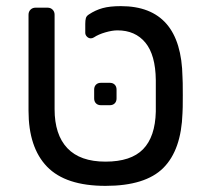

<svg xmlns="http://www.w3.org/2000/svg" viewBox="-20 -596 671 626"><path d="M73 0ZM73 -235V-548Q73 -558 79.5 -564.5Q86 -571 96 -571H135Q145 -571 151.5 -564.5Q158 -558 158 -548V-240Q158 -157 199.5 -113Q241 -69 324 -69Q407 -69 446.5 -109.5Q486 -150 488 -232V-263V-335Q487 -417 454 -457Q421 -497 363 -497Q346 -497 323.5 -490.5Q301 -484 286 -474Q281 -471 276 -471Q269 -471 263.5 -476.5Q258 -482 258 -489V-518Q258 -530 260 -537Q262 -544 270 -549Q291 -563 314.5 -569.5Q338 -576 374 -576Q571 -576 575 -345Q576 -335 576 -286Q576 -237 575 -227Q571 -107 512.5 -48.5Q454 10 324 10Q194 10 133.5 -52.5Q73 -115 73 -235ZM287 -275V-304Q287 -314 293 -320Q299 -326 309 -326H338Q348 -326 354 -320Q360 -314 360 -304V-275Q360 -265 354 -259Q348 -253 338 -253H309Q299 -253 293 -259Q287 -265 287 -275Z"/></svg>

Font: Hezaedrus
Style: Regular
Weight: 400
Designer: Hubert & Fischer
Foundry: Hubert & Fischer
Version: Version 1.10;September 3, 2019;FontCreator 11.5.0.2425 64-bi